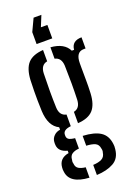

<svg xmlns="http://www.w3.org/2000/svg" viewBox="-180 -864 757 1100"><g transform="rotate(-20 199.0 -314.5)"><path d="M164.5 171.5Q47 164.5 38 89.5Q35.5 75 37 63Q41 8.5 100 -2V-16.5Q48.5 -29.5 45 -70Q44 -81 45 -91Q46.5 -111 61.8 -126.2Q77 -141.5 100 -144.5V-159.5Q42.5 -187 38 -280.5Q36.5 -317.5 36.2 -345.8Q36 -374 36.2 -402.8Q36.5 -431.5 38 -470.5Q42 -538.5 71.2 -570.5Q100.5 -602.5 164.5 -607V-538Q124.5 -530.5 122.5 -480Q119 -369 122.5 -271.5Q124.5 -221.5 164.5 -213.5V-142.5Q116 -137.5 116 -107.5V-102Q116 -87 126.5 -79.8Q137 -72.5 164.5 -69.5V-6Q139 -4 123 6.2Q107 16.5 105.5 40Q102 52 105.5 63.5Q107 86.5 123.2 96Q139.5 105.5 164.5 108ZM209.5 -144.5V-213.5Q248.5 -221.5 251 -271.5Q254.5 -369 251 -480Q248.5 -529.5 209.5 -537.5V-607Q291.5 -601 318 -547H332Q336.5 -599.5 396.5 -600V-532H385.5Q336.5 -532 336.5 -463V-437Q336.5 -391.5 337 -358.8Q337.5 -326 335.5 -280.5Q332 -213 302.8 -180.8Q273.5 -148.5 209.5 -144.5ZM209.5 171.5V110Q243 108.5 262.5 98.2Q282 88 285.5 62Q289.5 51 285.5 37.5Q282 12 262.5 3.2Q243 -5.5 209.5 -7V-67Q280 -63.5 316.5 -39.5Q353 -15.5 359 36.5Q360 42.5 360.2 50.5Q360.5 58.5 359 68Q353.5 123.5 312.2 146.2Q271 169 209.5 171.5ZM224.5 -799.5 197.5 -733.5H237V-651.5H141.5V-724L177 -799.5Z"/></g></svg>

Font: Big Shoulders Stencil Display SemiBold
Style: Regular
Weight: 600
Designer: Patric King
Foundry: XO Type Co
Version: Version 1.000